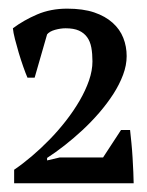

<svg xmlns="http://www.w3.org/2000/svg" viewBox="-20 -789 340 444"><path d="M60.1 -609.4H43.5Q39.1 -619.6 33.7 -635Q28.3 -650.4 23.4 -666.7Q18.6 -683.1 14.6 -698.5Q10.7 -713.9 9.8 -723.6Q34.7 -742.2 65.9 -755.6Q97.2 -769 135.3 -769Q171.9 -769 197.8 -760.3Q223.6 -751.5 240.5 -736.3Q257.3 -721.2 265.1 -701.4Q272.9 -681.6 272.9 -659.2Q272.9 -638.2 264.6 -616Q256.3 -593.8 242.2 -571.8Q228 -549.8 209.5 -528.3Q190.9 -506.8 170.4 -487.8Q149.9 -468.8 128.9 -452.4Q107.9 -436 88.9 -423.8V-418L117.7 -424.8H218.3L259.8 -488.3H280.8Q282.2 -475.6 283.9 -458.5Q285.6 -441.4 286.6 -424.1Q287.6 -406.7 288.3 -391.1Q289.1 -375.5 289.1 -365.2H12.7V-396.5Q32.2 -409.7 53.2 -427.5Q74.2 -445.3 94.5 -466.1Q114.7 -486.8 132.6 -509.8Q150.4 -532.7 164.1 -556.2Q177.7 -579.6 185.8 -602.8Q193.8 -626 193.8 -647Q193.8 -664.6 191.2 -679Q188.5 -693.4 181.4 -703.1Q174.3 -712.9 162.4 -718.3Q150.4 -723.6 131.8 -723.6Q120.1 -723.6 107.2 -720Q94.2 -716.3 88.9 -709.5Z"/></svg>

Font: PT Astra Serif
Style: Regular
Weight: 400
Designer: A.Korolkova, I. Chaeva
Foundry: ParaType Ltd
Version: Version 1.002